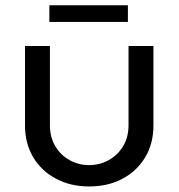

<svg xmlns="http://www.w3.org/2000/svg" viewBox="-20 -681 664 714"><path d="M311.6 12.4Q242.8 12.4 188.6 -16.2Q134.4 -44.8 103.7 -96Q73 -147.2 73 -214.6V-510H165.6V-216.2Q165.6 -170.4 186 -136.7Q206.4 -103 239.7 -85Q273 -67 311.2 -67Q350.2 -67 383.7 -85.2Q417.2 -103.4 437.6 -136.9Q458 -170.4 458 -216.2V-510H550.6V-214.6Q550.6 -147.2 519.9 -96Q489.2 -44.8 435.3 -16.2Q381.4 12.4 311.6 12.4ZM163.6 -599.4V-661.4H455.6V-599.4Z"/></svg>

Font: MuseoModerno Thin
Style: Regular
Weight: 100
Designer: Pablo Cosgaya, Héctor Gatti, Marcela Romero, and the Authors of The MuseoModerno Project.
Foundry: Omnibus-Type Team
Version: Version 1.003